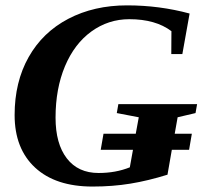

<svg xmlns="http://www.w3.org/2000/svg" viewBox="-20 -682 762 712"><path d="M34.2 -255.4Q34.2 -377.9 86.2 -470.2Q138.2 -562.5 233.4 -612.3Q328.6 -662.1 451.2 -662.1Q571.3 -662.1 683.1 -631.8L656.2 -481.4H615.2L615.7 -566.4Q557.1 -610.8 459.5 -610.8Q381.8 -610.8 318.8 -565.2Q255.9 -519.5 220.9 -436.3Q186 -353 186 -245.6Q186 -148.9 227.8 -94.7Q269.5 -40.5 345.7 -40.5Q409.2 -40.5 461.4 -61.5L473.1 -126.5H353.5L363.8 -186H483.4L494.6 -247.1L413.1 -262.7L418.9 -295.9H710.9L705.1 -262.7L638.7 -247.1L627.9 -186H691.4L681.2 -126.5H617.2L601.1 -34.2Q528.8 -11.7 463.4 -1Q397.9 9.8 323.2 9.8Q186 9.8 110.1 -60.5Q34.2 -130.9 34.2 -255.4Z"/></svg>

Font: Liberation Serif
Style: Bold Italic
Weight: 700
Italic angle: -16.333°
Designer: Steve Matteson
Foundry: Ascender Corporation
Version: Version 2.1.5